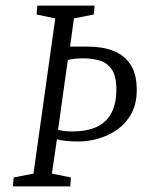

<svg xmlns="http://www.w3.org/2000/svg" viewBox="-20 -668 523 688"><path d="M26 0 29 -32 100 -46 178 -602 111 -616 114 -648H319L316 -616L245 -602L231 -501H295Q346 -501 385.5 -486Q425 -471 447.5 -437Q470 -403 470 -346Q470 -294 449.5 -258.5Q429 -223 397 -201.5Q365 -180 329.5 -170.5Q294 -161 264 -161Q236 -161 216.5 -163Q197 -165 184 -169L166 -46L234 -32L232 0ZM238 -197Q294 -197 329 -214.5Q364 -232 380.5 -265.5Q397 -299 397 -347Q397 -396 380 -420Q363 -444 335.5 -451.5Q308 -459 277 -459Q261 -459 247.5 -457.5Q234 -456 223 -453L188 -203Q198 -200 210 -198.5Q222 -197 238 -197Z"/></svg>

Font: Faustina Light Light
Style: Italic
Weight: 300
Italic angle: -8°
Version: Version 1.200